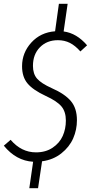

<svg xmlns="http://www.w3.org/2000/svg" viewBox="-26 -838 478 1008"><path d="M308.1 -672.9Q377 -663.6 431.2 -600.1L396 -567.9Q369.1 -598.6 340.8 -612.8Q312.5 -627 277.8 -627Q220.2 -627 183.6 -589.8Q147 -552.7 147 -492.2Q147 -450.2 168.5 -425.3Q189.9 -400.4 246.1 -375Q314 -345.2 345.9 -307.6Q377.9 -270 377.9 -207Q377.9 -156.7 358.2 -111.6Q338.4 -66.4 295.9 -32.7Q253.4 1 194.8 8.8L173.8 149.9H127.9L147.9 11.2Q58.6 5.9 -5.9 -73.2L29.8 -104Q85.9 -38.1 163.1 -38.1Q213.9 -38.1 250.2 -62.5Q286.6 -86.9 303.2 -124Q319.8 -161.1 319.8 -205.1Q319.8 -251.5 296.6 -279.3Q273.4 -307.1 214.8 -334Q147.5 -365.2 118.7 -399.7Q89.8 -434.1 89.8 -490.2Q89.8 -561 138.4 -614.5Q187 -668 263.2 -673.8L283.2 -817.9H329.1Z"/></svg>

Font: Fira Sans Compressed Light
Style: Italic
Weight: 300
Width: 3
Italic angle: -8°
Designer: Carrois Corporate & Edenspiekermann AG
Foundry: Carrois Corporate GbR & Edenspiekermann AG
Version: Version 4.203;PS 004.203;hotconv 1.0.88;makeotf.lib2.5.64775